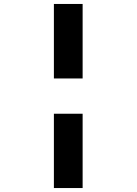

<svg xmlns="http://www.w3.org/2000/svg" viewBox="-20 -759 690 969"><path d="M252 -363V-739H397V-363ZM252 190V-185H397V190Z"/></svg>

Font: Azeret Mono Thin SemiBold
Style: Regular
Weight: 600
Version: Version 1.002